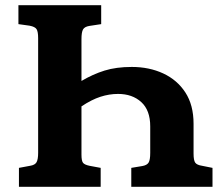

<svg xmlns="http://www.w3.org/2000/svg" viewBox="-20 -720 849 740"><path d="M53 0V-73L96 -81Q115 -84 121 -95Q127 -106 127 -131V-573Q127 -598 121 -607.5Q115 -617 94 -621L51 -627V-700H370V-627L324 -620Q306 -617 300 -606.5Q294 -596 294 -569V-408Q338 -434 383 -448Q428 -462 488 -462Q555 -462 609 -437Q663 -412 694.5 -363.5Q726 -315 726 -243V-128Q726 -102 732.5 -93Q739 -84 759 -81L799 -73V0H486V-73L528 -80Q546 -83 552.5 -93Q559 -103 559 -131V-233Q559 -295 524.5 -326.5Q490 -358 435 -358Q401 -358 367 -347Q333 -336 294 -310V-124Q294 -100 300 -92.5Q306 -85 325 -81L368 -73V0Z"/></svg>

Font: Literata 12pt
Style: Bold
Weight: 700
Designer: Latin by Veronika Burian and Jose Scaglione. Greek by Irene Vlachou. Cyrillic by Vera Evstafieva.
Foundry: TypeTogether
Version: Version 3.002